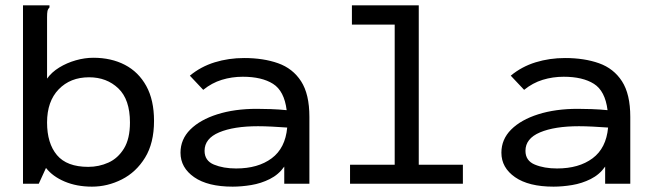

<svg xmlns="http://www.w3.org/2000/svg" viewBox="-20 -687 2440 718"><path d="M324 11Q267 11 222 -8Q177 -27 152 -59L125 0H66V-667H165V-659Q159 -653 157.5 -645.5Q156 -638 156 -622V-393Q173 -417 201.5 -434.5Q230 -452 263.5 -461.5Q297 -471 329 -471Q396 -471 447 -444.5Q498 -418 527 -365.5Q556 -313 556 -235Q556 -152 522.5 -97.5Q489 -43 435.5 -16Q382 11 324 11ZM310 -63Q350 -63 385.5 -79Q421 -95 443.5 -131.5Q466 -168 466 -229Q466 -315 422.5 -356.5Q379 -398 313 -398Q243 -398 199.5 -353Q156 -308 156 -229Q156 -151 193 -107Q230 -63 310 -63Z M850 11Q757 11 706 -24.5Q655 -60 655 -116Q655 -166 691.5 -202.5Q728 -239 792.5 -259.5Q857 -280 940 -280Q963 -280 992.5 -279Q1022 -278 1052 -275Q1043 -347 1001 -373.5Q959 -400 888 -400Q847 -400 809.5 -388.5Q772 -377 740 -351L690 -404Q731 -438 783 -454Q835 -470 893 -470Q965 -470 1020 -450.5Q1075 -431 1106 -383Q1137 -335 1137 -250V0H1043V-64Q1022 -34 989 -17.5Q956 -1 919.5 5Q883 11 850 11ZM745 -123Q745 -86 780 -71.5Q815 -57 863 -57Q945 -57 996 -95Q1047 -133 1054 -210Q1027 -212 997.5 -213.5Q968 -215 945 -215Q854 -215 799.5 -192Q745 -169 745 -123Z M1289 0V-71H1456V-595H1296V-667H1546V-71H1711V0Z M2050 11Q1957 11 1906 -24.5Q1855 -60 1855 -116Q1855 -166 1891.5 -202.5Q1928 -239 1992.5 -259.5Q2057 -280 2140 -280Q2163 -280 2192.5 -279Q2222 -278 2252 -275Q2243 -347 2201 -373.5Q2159 -400 2088 -400Q2047 -400 2009.5 -388.5Q1972 -377 1940 -351L1890 -404Q1931 -438 1983 -454Q2035 -470 2093 -470Q2165 -470 2220 -450.5Q2275 -431 2306 -383Q2337 -335 2337 -250V0H2243V-64Q2222 -34 2189 -17.5Q2156 -1 2119.5 5Q2083 11 2050 11ZM1945 -123Q1945 -86 1980 -71.5Q2015 -57 2063 -57Q2145 -57 2196 -95Q2247 -133 2254 -210Q2227 -212 2197.5 -213.5Q2168 -215 2145 -215Q2054 -215 1999.5 -192Q1945 -169 1945 -123Z"/></svg>

Font: Inconsolata Expanded Medium
Style: Regular
Weight: 500
Width: 7
Monospace: yes
Designer: Raph Levien, Cyreal, Brenton Simpson
Foundry: Raph Levien, Cyreal, Google
Version: Version 3.001; ttfautohint (v1.8.2.53-6de2)